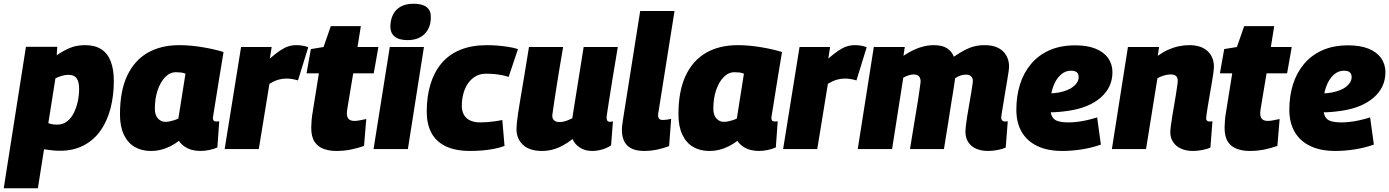

<svg xmlns="http://www.w3.org/2000/svg" viewBox="-55 -799 7445 1029"><path d="M-35 210 84 -548H252L249 -503Q284 -527 319.5 -542Q355 -557 401 -557Q454 -557 488 -535Q522 -513 538.5 -470Q555 -427 555 -365Q555 -287 537.5 -219Q520 -151 484.5 -100Q449 -49 394 -20Q339 9 267 9Q241 9 218.5 6Q196 3 181 1L148 210ZM251 -131Q282 -131 304.5 -148.5Q327 -166 341 -194.5Q355 -223 362 -256Q369 -289 369 -321Q369 -362 355.5 -380Q342 -398 312 -398Q295 -398 276 -392.5Q257 -387 242 -379L204 -139Q214 -135 226 -133Q238 -131 251 -131Z M1018 10Q994 10 972.5 4Q951 -2 933 -14.5Q915 -27 904 -44Q883 -28 858.5 -15.5Q834 -3 808 3.5Q782 10 753 10Q704 10 667 -11.5Q630 -33 609 -77Q588 -121 588 -186Q588 -311 626.5 -393Q665 -475 736 -516Q807 -557 906 -557Q937 -557 969.5 -554Q1002 -551 1034 -545.5Q1066 -540 1094 -533.5Q1122 -527 1143 -520Q1128 -430 1118 -368Q1108 -306 1102 -268Q1096 -230 1092.5 -209Q1089 -188 1087.5 -178.5Q1086 -169 1086 -167Q1086 -158 1090 -153Q1094 -148 1103 -148Q1107 -148 1111.5 -148Q1116 -148 1120 -149L1110 -9Q1094 -1 1068.5 4.5Q1043 10 1018 10ZM901 -164 939 -404Q928 -409 915 -410.5Q902 -412 888 -412Q856 -412 830.5 -386Q805 -360 790 -316Q775 -272 775 -216Q775 -182 791.5 -164Q808 -146 831 -146Q843 -146 855 -148.5Q867 -151 879.5 -155Q892 -159 901 -164Z M1401 -547 1391 -485Q1421 -511 1444.5 -527Q1468 -543 1489 -550Q1510 -557 1533 -557Q1550 -557 1565.5 -554.5Q1581 -552 1597 -546L1542 -368Q1526 -373 1510 -375.5Q1494 -378 1480 -378Q1459 -378 1437.5 -372Q1416 -366 1389 -350L1332 0H1149L1237 -547Z M1908 -161 1896 -17Q1859 -4 1823 3Q1787 10 1747 10Q1710 10 1679.5 -1Q1649 -12 1631 -39Q1613 -66 1613 -115Q1613 -131 1615 -155Q1617 -179 1621 -200L1654 -406H1588L1611 -536L1679 -547L1718 -659H1879L1861 -547H1973L1948 -406H1838L1806 -214Q1805 -207 1804.5 -201Q1804 -195 1804 -190Q1804 -172 1813.5 -161.5Q1823 -151 1845 -151Q1858 -151 1872.5 -154Q1887 -157 1908 -161Z M1947 0 2034 -547H2217L2131 0ZM2162 -779Q2209 -779 2232 -760.5Q2255 -742 2254 -706Q2254 -669 2239 -641.5Q2224 -614 2196.5 -599Q2169 -584 2130 -584Q2083 -584 2060 -603Q2037 -622 2037 -658Q2038 -693 2051 -720Q2064 -747 2091.5 -763Q2119 -779 2162 -779Z M2465 10Q2386 10 2334 -15Q2282 -40 2257 -87Q2232 -134 2232 -201Q2232 -282 2252 -347.5Q2272 -413 2311.5 -460Q2351 -507 2412 -532Q2473 -557 2554 -557Q2584 -557 2613.5 -554.5Q2643 -552 2671 -547.5Q2699 -543 2721 -536L2671 -387Q2639 -397 2609.5 -400.5Q2580 -404 2549 -404Q2518 -404 2494 -390Q2470 -376 2453.5 -352.5Q2437 -329 2428.5 -297.5Q2420 -266 2420 -231Q2420 -205 2431 -184.5Q2442 -164 2464.5 -153.5Q2487 -143 2518 -143Q2538 -143 2556 -144.5Q2574 -146 2594 -148.5Q2614 -151 2637 -156L2649 -17Q2623 -7 2591.5 -1Q2560 5 2527.5 7.5Q2495 10 2465 10Z M2850 10Q2783 10 2748 -22.5Q2713 -55 2713 -108Q2713 -121 2715 -140.5Q2717 -160 2721.5 -191Q2726 -222 2734 -269Q2742 -316 2753.5 -384.5Q2765 -453 2780 -547H2963Q2952 -484 2944 -435Q2936 -386 2930 -348.5Q2924 -311 2919.5 -281.5Q2915 -252 2911.5 -228Q2908 -204 2905 -182Q2904 -164 2914 -154.5Q2924 -145 2942 -145Q2955 -145 2966.5 -147.5Q2978 -150 2989.5 -155Q3001 -160 3012 -165L3073 -547H3256Q3238 -439 3226.5 -369Q3215 -299 3209 -259Q3203 -219 3200 -200.5Q3197 -182 3196.5 -176Q3196 -170 3196 -169Q3196 -157 3200.5 -151.5Q3205 -146 3213 -146Q3215 -146 3219.5 -146.5Q3224 -147 3230 -149L3220 -20Q3200 -6 3172.5 2Q3145 10 3118 10Q3080 10 3052 -8.5Q3024 -27 3014 -54Q2987 -33 2960 -18.5Q2933 -4 2905.5 3Q2878 10 2850 10Z M3376 -740H3560L3475 -205Q3473 -198 3472.5 -192Q3472 -186 3472 -180Q3472 -173 3474.5 -167Q3477 -161 3483 -158.5Q3489 -156 3498 -156Q3507 -156 3517.5 -157.5Q3528 -159 3542 -162L3531 -16Q3503 -5 3468 2.5Q3433 10 3398 10Q3337 10 3307.5 -18.5Q3278 -47 3278 -104Q3278 -116 3280 -130.5Q3282 -145 3284 -159Z M4011 10Q3987 10 3965.5 4Q3944 -2 3926 -14.5Q3908 -27 3897 -44Q3876 -28 3851.5 -15.5Q3827 -3 3801 3.5Q3775 10 3746 10Q3697 10 3660 -11.5Q3623 -33 3602 -77Q3581 -121 3581 -186Q3581 -311 3619.5 -393Q3658 -475 3729 -516Q3800 -557 3899 -557Q3930 -557 3962.5 -554Q3995 -551 4027 -545.5Q4059 -540 4087 -533.5Q4115 -527 4136 -520Q4121 -430 4111 -368Q4101 -306 4095 -268Q4089 -230 4085.5 -209Q4082 -188 4080.5 -178.5Q4079 -169 4079 -167Q4079 -158 4083 -153Q4087 -148 4096 -148Q4100 -148 4104.5 -148Q4109 -148 4113 -149L4103 -9Q4087 -1 4061.5 4.5Q4036 10 4011 10ZM3894 -164 3932 -404Q3921 -409 3908 -410.5Q3895 -412 3881 -412Q3849 -412 3823.5 -386Q3798 -360 3783 -316Q3768 -272 3768 -216Q3768 -182 3784.5 -164Q3801 -146 3824 -146Q3836 -146 3848 -148.5Q3860 -151 3872.5 -155Q3885 -159 3894 -164Z M4394 -547 4384 -485Q4414 -511 4437.5 -527Q4461 -543 4482 -550Q4503 -557 4526 -557Q4543 -557 4558.5 -554.5Q4574 -552 4590 -546L4535 -368Q4519 -373 4503 -375.5Q4487 -378 4473 -378Q4452 -378 4430.5 -372Q4409 -366 4382 -350L4325 0H4142L4230 -547Z M5240 10Q5204 10 5176.5 -2Q5149 -14 5134 -37.5Q5119 -61 5119 -94Q5119 -104 5121.5 -125.5Q5124 -147 5128.5 -175.5Q5133 -204 5138.5 -234.5Q5144 -265 5148.5 -292.5Q5153 -320 5156 -339Q5159 -358 5159 -364Q5159 -380 5150 -389.5Q5141 -399 5121 -399Q5107 -399 5093.5 -394.5Q5080 -390 5064 -380Q5063 -376 5062 -366Q5061 -356 5060 -352Q5057 -330 5053 -306.5Q5049 -283 5045 -258Q5041 -233 5037 -207.5Q5033 -182 5029 -155.5Q5025 -129 5020.5 -102.5Q5016 -76 5012 -50.5Q5008 -25 5004 0H4822Q4827 -31 4832.5 -64.5Q4838 -98 4843.5 -132Q4849 -166 4854.5 -198.5Q4860 -231 4864.5 -259Q4869 -287 4872 -309.5Q4875 -332 4877 -346Q4879 -360 4879 -363Q4879 -374 4875 -382.5Q4871 -391 4863 -395.5Q4855 -400 4842 -400Q4829 -400 4815 -395.5Q4801 -391 4786 -383L4726 0H4542L4628 -547H4794L4787 -500Q4834 -531 4873.5 -544Q4913 -557 4949 -557Q4995 -557 5021 -540Q5047 -523 5057 -495Q5089 -517 5115 -530.5Q5141 -544 5166.5 -550.5Q5192 -557 5221 -557Q5267 -557 5295.5 -542Q5324 -527 5338.5 -501Q5353 -475 5353 -442Q5353 -434 5350 -412.5Q5347 -391 5342 -362.5Q5337 -334 5332 -303.5Q5327 -273 5322.5 -245Q5318 -217 5314.5 -196.5Q5311 -176 5311 -168Q5311 -159 5316 -153.5Q5321 -148 5329 -148Q5333 -148 5337.5 -148Q5342 -148 5346 -150L5335 -8Q5318 0 5291 5Q5264 10 5240 10Z M5541 -299Q5557 -297 5578.5 -298.5Q5600 -300 5619 -303Q5670 -313 5697.5 -335Q5725 -357 5726 -385Q5726 -403 5716 -411.5Q5706 -420 5686 -420Q5655 -421 5629.5 -398Q5604 -375 5589 -333.5Q5574 -292 5574 -234Q5573 -197 5582.5 -177Q5592 -157 5614 -150Q5636 -143 5673 -143Q5690 -143 5714 -145.5Q5738 -148 5766 -154Q5794 -160 5825 -170L5845 -24Q5797 -7 5743.5 1.5Q5690 10 5638 10Q5560 10 5505 -16Q5450 -42 5421 -91.5Q5392 -141 5392 -211Q5392 -284 5411.5 -346.5Q5431 -409 5471 -456.5Q5511 -504 5570 -530Q5629 -556 5708 -556Q5771 -556 5815.5 -538.5Q5860 -521 5883.5 -488Q5907 -455 5907 -412Q5907 -331 5844 -276Q5781 -221 5670 -205Q5630 -199 5596 -197.5Q5562 -196 5530 -200Z M5990 -547H6157L6150 -500Q6178 -520 6206 -532.5Q6234 -545 6262.5 -551Q6291 -557 6319 -557Q6382 -557 6416.5 -525.5Q6451 -494 6451 -439Q6451 -431 6448 -409Q6445 -387 6440 -357.5Q6435 -328 6429.5 -297Q6424 -266 6419.5 -238Q6415 -210 6412 -190.5Q6409 -171 6409 -165Q6409 -157 6413.5 -152.5Q6418 -148 6426 -148Q6430 -148 6435 -148Q6440 -148 6443 -150L6432 -8Q6415 0 6388.5 5Q6362 10 6338 10Q6302 10 6274.5 -2.5Q6247 -15 6232 -38Q6217 -61 6217 -90Q6217 -102 6220 -124.5Q6223 -147 6227.5 -175.5Q6232 -204 6237.5 -234Q6243 -264 6247 -291Q6251 -318 6254 -338Q6257 -358 6257 -366Q6257 -383 6248 -391.5Q6239 -400 6219 -400Q6208 -400 6196 -397.5Q6184 -395 6171.5 -390.5Q6159 -386 6148 -379L6087 0H5904Z M6803 -161 6791 -17Q6754 -4 6718 3Q6682 10 6642 10Q6605 10 6574.5 -1Q6544 -12 6526 -39Q6508 -66 6508 -115Q6508 -131 6510 -155Q6512 -179 6516 -200L6549 -406H6483L6506 -536L6574 -547L6613 -659H6774L6756 -547H6868L6843 -406H6733L6701 -214Q6700 -207 6699.5 -201Q6699 -195 6699 -190Q6699 -172 6708.5 -161.5Q6718 -151 6740 -151Q6753 -151 6767.5 -154Q6782 -157 6803 -161Z M7004 -299Q7020 -297 7041.5 -298.5Q7063 -300 7082 -303Q7133 -313 7160.5 -335Q7188 -357 7189 -385Q7189 -403 7179 -411.5Q7169 -420 7149 -420Q7118 -421 7092.5 -398Q7067 -375 7052 -333.5Q7037 -292 7037 -234Q7036 -197 7045.5 -177Q7055 -157 7077 -150Q7099 -143 7136 -143Q7153 -143 7177 -145.5Q7201 -148 7229 -154Q7257 -160 7288 -170L7308 -24Q7260 -7 7206.5 1.5Q7153 10 7101 10Q7023 10 6968 -16Q6913 -42 6884 -91.5Q6855 -141 6855 -211Q6855 -284 6874.5 -346.5Q6894 -409 6934 -456.5Q6974 -504 7033 -530Q7092 -556 7171 -556Q7234 -556 7278.5 -538.5Q7323 -521 7346.5 -488Q7370 -455 7370 -412Q7370 -331 7307 -276Q7244 -221 7133 -205Q7093 -199 7059 -197.5Q7025 -196 6993 -200Z"/></svg>

Font: Georama ExtraCondensed Thin ExtraBold
Style: Italic
Weight: 800
Italic angle: -9°
Version: Version 1.001